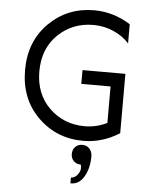

<svg xmlns="http://www.w3.org/2000/svg" viewBox="-65 -812 871 1137"><g transform="rotate(5 370.0 -243.5)"><path d="M452 -673C492.7 -673 531.8 -665 569.5 -649C607.2 -633 639 -610.7 665 -582V-696C597 -738.7 525 -760 449 -760C343 -760 253.5 -723.8 180.5 -651.5C107.5 -579.2 71 -486 71 -372C71 -258 107.7 -164.8 181 -92.5C254.3 -20.2 344.3 16 451 16C525.7 16 597 -5.3 665 -48V-401H410V-319H584V-102C541.3 -81.3 497.3 -71 452 -71C368.7 -71 298.5 -98.7 241.5 -154C184.5 -209.3 156 -282 156 -372C156 -462 184.5 -534.7 241.5 -590C298.5 -645.3 368.7 -673 452 -673ZM448 40C431.3 40 417.5 45.5 406.5 56.5C395.5 67.5 390 81.7 390 99C390 115.7 395.3 129.5 406 140.5C416.7 151.5 430.3 157 447 157C449.7 159 451.2 166 451.5 178C451.8 190 446.8 203 436.5 217C426.2 231 413 238.3 397 239V273C431 274.3 457.8 258.2 477.5 224.5C497.2 190.8 507 150.7 507 104C507 85.3 501.5 70 490.5 58C479.5 46 465.3 40 448 40Z"/></g></svg>

Font: Orkney
Style: Regular
Weight: 400
Designer: Samuel Oakes and Alfredo Marco Pradil
Foundry: Alfredo Marco Pradil
Version: 1.0; ttfautohint (v1.5)